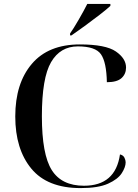

<svg xmlns="http://www.w3.org/2000/svg" viewBox="-20 -951 707 981"><path d="M392 10Q482 10 532 -12.5Q582 -35 602 -66Q622 -97 622 -122Q622 -132 616 -145Q610 -158 593 -162Q570 -2 409 -2Q295 -2 244.5 -82Q194 -162 194 -357Q194 -553 241 -633.5Q288 -714 378 -714Q468 -714 496 -673.5Q524 -633 526 -531Q578 -531 601 -552Q624 -573 624 -606Q624 -652 572 -688Q520 -724 388 -724Q227 -724 142.5 -624.5Q58 -525 58 -356Q58 -189 140 -89.5Q222 10 392 10ZM338 -770H345Q373 -789 412.5 -818Q452 -847 488.5 -875Q525 -903 544 -921V-931H426Q409 -897 381.5 -849.5Q354 -802 338 -780Z"/></svg>

Font: Noto Serif Display Semi
Style: Regular
Weight: 600
Designer: Monotype Design Team
Foundry: Monotype Imaging Inc.
Version: Version 1.900